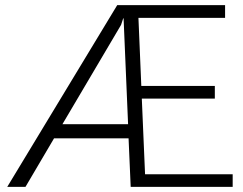

<svg xmlns="http://www.w3.org/2000/svg" viewBox="-20 -731 951 751"><path d="M890.1 0H491.2L482.9 -189.9H191.4L79.6 0H8.3L438.5 -710.9H860.4V-661.1H521.5L532.7 -395H820.3V-345.2H534.7L547.4 -49.3H890.1ZM224.1 -245.1H481L463.4 -659.2H461.9L453.6 -633.8Z"/></svg>

Font: Franko
Style: Light
Weight: 300
Designer: Google
Version: Version 1.200310; 2013